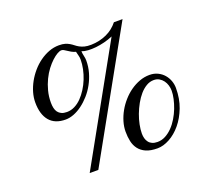

<svg xmlns="http://www.w3.org/2000/svg" viewBox="-118 -833 1101 999"><g transform="rotate(-20 432.5 -333.0)"><path d="M374.5 -556.2Q374.5 -568.8 371.3 -579.8Q368.2 -590.8 365.7 -602.5Q351.6 -606.4 341.6 -612.3Q331.5 -618.2 323.7 -623.5Q315.9 -628.9 309.3 -632.6Q302.7 -636.2 296.4 -636.2Q287.1 -636.2 272.9 -628.2Q258.8 -620.1 242.7 -605.2Q226.6 -590.3 210.4 -569.1Q194.3 -547.9 181.4 -521.2Q168.5 -494.6 160.4 -463.6Q152.3 -432.6 152.3 -398.4Q152.3 -382.3 155.3 -368.7Q158.2 -355 165.5 -345.2Q172.9 -335.4 184.8 -329.8Q196.8 -324.2 214.8 -324.2Q237.3 -324.2 257.8 -334.5Q278.3 -344.7 295.9 -362.5Q313.5 -380.4 328.1 -403.6Q342.8 -426.8 353 -452.4Q363.3 -478 368.9 -504.9Q374.5 -531.7 374.5 -556.2ZM764.2 -242.7Q764.2 -257.3 759.8 -272.2Q755.4 -287.1 746.6 -299.1Q737.8 -311 724.9 -318.6Q711.9 -326.2 694.8 -326.2Q673.3 -326.2 653.8 -314.7Q634.3 -303.2 617.4 -283.9Q600.6 -264.6 586.7 -239.5Q572.8 -214.4 562.7 -187.7Q552.7 -161.1 547.4 -134.5Q542 -107.9 542 -85.4Q542 -71.3 545.4 -58.8Q548.8 -46.4 556.2 -36.9Q563.5 -27.3 575.4 -22Q587.4 -16.6 604.5 -16.6Q627.9 -16.6 648.9 -27.8Q669.9 -39.1 687.7 -57.4Q705.6 -75.7 719.7 -99.4Q733.9 -123 743.7 -148.2Q753.4 -173.3 758.8 -198Q764.2 -222.7 764.2 -242.7ZM264.6 14.6H216.8L566.9 -614.3Q543.9 -604.5 519.5 -598.4Q495.1 -592.3 471.9 -589.8Q448.7 -587.4 428.2 -588.6Q407.7 -589.8 393.1 -595.7Q393.1 -584.5 396.7 -569.6Q400.4 -554.7 400.4 -542Q400.4 -507.8 391.4 -476.1Q382.3 -444.3 366.9 -416.3Q351.6 -388.2 331.1 -365Q310.5 -341.8 287.8 -325Q265.1 -308.1 241.2 -298.8Q217.3 -289.6 195.3 -289.6Q136.2 -289.6 106.2 -325.4Q76.2 -361.3 76.2 -427.2Q76.2 -454.1 84.2 -481.9Q92.3 -509.8 106.9 -536.4Q121.6 -563 141.8 -586.4Q162.1 -609.9 186.3 -627.2Q210.4 -644.5 237.5 -654.8Q264.6 -665 293 -665Q313.5 -665 326.9 -660.9Q340.3 -656.7 350.6 -650.6Q360.8 -644.5 369.9 -637.2Q378.9 -629.9 389.9 -623.8Q400.9 -617.7 416 -613.5Q431.2 -609.4 453.6 -609.9Q476.1 -610.4 497.8 -615.2Q519.5 -620.1 538.8 -628.9Q558.1 -637.7 574.5 -650.6Q590.8 -663.6 603.5 -679.7H651.4ZM790 -248Q790 -189 771.5 -140.6Q752.9 -92.3 724.1 -57.9Q695.3 -23.4 660.4 -4.4Q625.5 14.6 593.3 14.6Q554.7 14.6 530 3.7Q505.4 -7.3 491 -26.1Q476.6 -44.9 471.2 -69.8Q465.8 -94.7 465.8 -123Q465.8 -150.4 474.1 -178.5Q482.4 -206.5 497.1 -232.7Q511.7 -258.8 532 -281.7Q552.2 -304.7 576.4 -321.8Q600.6 -338.9 627.7 -348.9Q654.8 -358.9 683.1 -358.9Q708.5 -358.9 728.5 -349.1Q748.5 -339.4 762.2 -323.5Q775.9 -307.6 783 -287.8Q790 -268.1 790 -248Z"/></g></svg>

Font: Campania
Style: Regular
Weight: 400
Version: Version 2.009